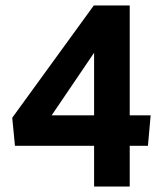

<svg xmlns="http://www.w3.org/2000/svg" viewBox="-20 -686 614 706"><path d="M326 -150H35L25 -253L325 -666H457V-262H534L524 -150H457V0H326ZM326 -262V-492L170 -262Z"/></svg>

Font: Secular One
Style: Regular
Weight: 400
Designer: Michal Sahar
Foundry: Hagilda
Version: Version 1.000